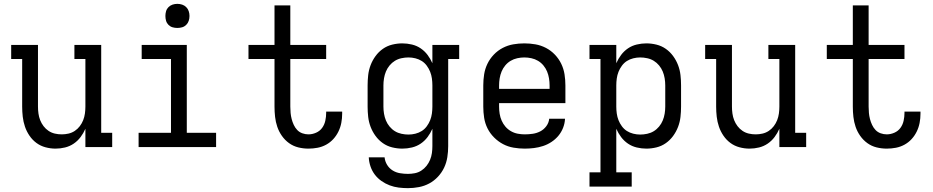

<svg xmlns="http://www.w3.org/2000/svg" viewBox="-20 -763 4840 996"><path d="M268 8Q242 8 216 1Q190 -6 169 -21.5Q148 -37 133 -59Q118 -81 109.5 -106Q101 -131 98 -157.5Q95 -184 95 -210V-457H38V-530H177V-210Q177 -192 179.5 -174Q182 -156 188.5 -139.5Q195 -123 206 -108.5Q217 -94 232 -84Q247 -74 264.5 -70Q282 -66 300 -66Q318 -66 335.5 -70Q353 -74 368 -84Q383 -94 394 -108.5Q405 -123 411.5 -139.5Q418 -156 420.5 -174Q423 -192 423 -210V-457H366V-530H505V-74H562V0H423V-95Q413 -72 398 -52Q383 -32 362.5 -18Q342 -4 317.5 2Q293 8 268 8Z M699 0V-74H867V-457H715V-530H949V-74H1101V0ZM900 -618Q887 -618 875 -621.5Q863 -625 854 -634Q845 -643 841.5 -655Q838 -667 838 -680Q838 -693 841.5 -705Q845 -717 854 -726Q863 -735 875 -739Q887 -743 900 -743Q913 -743 925 -739Q937 -735 946 -726Q955 -717 959 -705Q963 -693 963 -680Q963 -667 959 -655Q955 -643 946 -634Q937 -625 925 -621.5Q913 -618 900 -618Z M1580 8Q1553 8 1527 1.5Q1501 -5 1479.5 -20.5Q1458 -36 1442.5 -58Q1427 -80 1418.5 -105Q1410 -130 1407 -156.5Q1404 -183 1404 -210V-457H1269V-530H1404V-735H1486V-530H1672V-457H1486V-210Q1486 -193 1487.5 -177Q1489 -161 1493 -145.5Q1497 -130 1504 -115Q1511 -100 1522 -88.5Q1533 -77 1548.5 -71.5Q1564 -66 1580 -66Q1600 -66 1619.5 -74.5Q1639 -83 1651 -99.5Q1663 -116 1667.5 -136.5Q1672 -157 1672 -177Q1672 -179 1672 -180.5Q1672 -182 1672 -184H1755Q1755 -181 1755 -178.5Q1755 -176 1755 -173Q1755 -149 1750.5 -125.5Q1746 -102 1735.5 -80.5Q1725 -59 1709 -41.5Q1693 -24 1672 -12.5Q1651 -1 1627.5 3.5Q1604 8 1580 8Z M2096 213Q2072 213 2048 210Q2024 207 2001.5 198.5Q1979 190 1959 176Q1939 162 1924.5 143Q1910 124 1902 100.5Q1894 77 1893 53H1975Q1977 74 1988 92Q1999 110 2016.5 121Q2034 132 2055 135.5Q2076 139 2096 139Q2114 139 2132 135.5Q2150 132 2165.5 122Q2181 112 2192.5 97.5Q2204 83 2211 66Q2218 49 2220.5 31Q2223 13 2223 -5V-95Q2213 -72 2198 -52Q2183 -32 2162.5 -18Q2142 -4 2117 2Q2092 8 2067 8Q2041 8 2014.5 1.5Q1988 -5 1966 -20.5Q1944 -36 1928 -58Q1912 -80 1902.5 -105Q1893 -130 1890 -156.5Q1887 -183 1887 -210V-320Q1887 -347 1890 -373.5Q1893 -400 1902.5 -425Q1912 -450 1928 -472Q1944 -494 1966 -509.5Q1988 -525 2014.5 -531.5Q2041 -538 2067 -538Q2092 -538 2117 -532Q2142 -526 2162.5 -512Q2183 -498 2198 -478Q2213 -458 2223 -435V-530H2362V-457H2305V-5Q2305 24 2300.5 52.5Q2296 81 2284 106.5Q2272 132 2252 153.5Q2232 175 2207 188.5Q2182 202 2153.5 207.5Q2125 213 2096 213ZM2099 -65Q2117 -65 2135 -69.5Q2153 -74 2168 -83.5Q2183 -93 2194 -108Q2205 -123 2211.5 -139.5Q2218 -156 2220.5 -174Q2223 -192 2223 -210V-320Q2223 -338 2220.5 -356Q2218 -374 2211.5 -390.5Q2205 -407 2194 -422Q2183 -437 2168 -446.5Q2153 -456 2135 -460.5Q2117 -465 2099 -465Q2081 -465 2062.5 -461Q2044 -457 2028.5 -447.5Q2013 -438 2001 -423.5Q1989 -409 1982 -392Q1975 -375 1972 -356.5Q1969 -338 1969 -320V-210Q1969 -192 1972 -173.5Q1975 -155 1982 -138Q1989 -121 2001 -106.5Q2013 -92 2028.5 -82.5Q2044 -73 2062.5 -69Q2081 -65 2099 -65Z M2702 8Q2673 8 2644 3Q2615 -2 2589.5 -15.5Q2564 -29 2543 -50Q2522 -71 2509 -97Q2496 -123 2491.5 -152Q2487 -181 2487 -210V-320Q2487 -349 2491.5 -377.5Q2496 -406 2508.5 -432Q2521 -458 2541.5 -479.5Q2562 -501 2588 -514.5Q2614 -528 2642.5 -533Q2671 -538 2700 -538Q2729 -538 2757.5 -533Q2786 -528 2812 -514.5Q2838 -501 2858.5 -479.5Q2879 -458 2891.5 -432Q2904 -406 2908.5 -377.5Q2913 -349 2913 -320V-228H2569V-210Q2569 -191 2572 -172.5Q2575 -154 2582.5 -137Q2590 -120 2602 -106Q2614 -92 2630.5 -82.5Q2647 -73 2665.5 -69.5Q2684 -66 2702 -66Q2723 -66 2743.5 -69Q2764 -72 2782.5 -81.5Q2801 -91 2814 -108.5Q2827 -126 2829 -147H2911Q2910 -123 2901 -100Q2892 -77 2876.5 -58.5Q2861 -40 2840.5 -26.5Q2820 -13 2797 -5.5Q2774 2 2750 5Q2726 8 2702 8ZM2831 -302V-320Q2831 -338 2828 -356.5Q2825 -375 2818 -392Q2811 -409 2799 -423.5Q2787 -438 2771 -447.5Q2755 -457 2736.5 -461Q2718 -465 2700 -465Q2682 -465 2663.5 -461Q2645 -457 2629 -447.5Q2613 -438 2601 -423.5Q2589 -409 2582 -392Q2575 -375 2572 -356.5Q2569 -338 2569 -320V-302Z M3038 205V131H3095V-457H3038V-530H3177V-435Q3187 -458 3202 -478Q3217 -498 3237.5 -512Q3258 -526 3283 -532Q3308 -538 3333 -538Q3359 -538 3385.5 -531.5Q3412 -525 3434 -509.5Q3456 -494 3472 -472Q3488 -450 3497.5 -425Q3507 -400 3510 -373.5Q3513 -347 3513 -320V-210Q3513 -183 3510 -156.5Q3507 -130 3497.5 -105Q3488 -80 3472 -58Q3456 -36 3434 -20.5Q3412 -5 3385.5 1.5Q3359 8 3333 8Q3308 8 3283 2Q3258 -4 3237.5 -18Q3217 -32 3202 -52Q3187 -72 3177 -95V131H3257V205ZM3301 -65Q3319 -65 3337.5 -69Q3356 -73 3371.5 -82.5Q3387 -92 3399 -106.5Q3411 -121 3418 -138Q3425 -155 3428 -173.5Q3431 -192 3431 -210V-320Q3431 -338 3428 -356.5Q3425 -375 3418 -392Q3411 -409 3399 -423.5Q3387 -438 3371.5 -447.5Q3356 -457 3337.5 -461Q3319 -465 3301 -465Q3283 -465 3265 -460.5Q3247 -456 3232 -446.5Q3217 -437 3206 -422Q3195 -407 3188.5 -390.5Q3182 -374 3179.5 -356Q3177 -338 3177 -320V-210Q3177 -192 3179.5 -174Q3182 -156 3188.5 -139.5Q3195 -123 3206 -108Q3217 -93 3232 -83.5Q3247 -74 3265 -69.5Q3283 -65 3301 -65Z M3868 8Q3842 8 3816 1Q3790 -6 3769 -21.5Q3748 -37 3733 -59Q3718 -81 3709.5 -106Q3701 -131 3698 -157.5Q3695 -184 3695 -210V-457H3638V-530H3777V-210Q3777 -192 3779.5 -174Q3782 -156 3788.5 -139.5Q3795 -123 3806 -108.5Q3817 -94 3832 -84Q3847 -74 3864.5 -70Q3882 -66 3900 -66Q3918 -66 3935.5 -70Q3953 -74 3968 -84Q3983 -94 3994 -108.5Q4005 -123 4011.5 -139.5Q4018 -156 4020.5 -174Q4023 -192 4023 -210V-457H3966V-530H4105V-74H4162V0H4023V-95Q4013 -72 3998 -52Q3983 -32 3962.5 -18Q3942 -4 3917.5 2Q3893 8 3868 8Z M4580 8Q4553 8 4527 1.5Q4501 -5 4479.5 -20.5Q4458 -36 4442.5 -58Q4427 -80 4418.5 -105Q4410 -130 4407 -156.5Q4404 -183 4404 -210V-457H4269V-530H4404V-735H4486V-530H4672V-457H4486V-210Q4486 -193 4487.5 -177Q4489 -161 4493 -145.5Q4497 -130 4504 -115Q4511 -100 4522 -88.5Q4533 -77 4548.5 -71.5Q4564 -66 4580 -66Q4600 -66 4619.5 -74.5Q4639 -83 4651 -99.5Q4663 -116 4667.5 -136.5Q4672 -157 4672 -177Q4672 -179 4672 -180.5Q4672 -182 4672 -184H4755Q4755 -181 4755 -178.5Q4755 -176 4755 -173Q4755 -149 4750.5 -125.5Q4746 -102 4735.5 -80.5Q4725 -59 4709 -41.5Q4693 -24 4672 -12.5Q4651 -1 4627.5 3.5Q4604 8 4580 8Z"/></svg>

Font: Iosevka Slab Extended
Style: Regular
Weight: 400
Width: 7
Monospace: yes
Designer: Belleve Invis
Foundry: Belleve Invis
Version: Version 11.1.1; ttfautohint (v1.8.3)